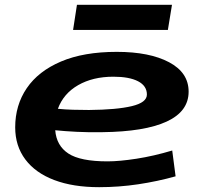

<svg xmlns="http://www.w3.org/2000/svg" viewBox="-20 -766 834 796"><path d="M708 -35Q633 -14 553 -2Q473 10 391 10Q283 10 205 -19.5Q127 -49 85 -105Q43 -161 43 -238Q43 -330 91 -400.5Q139 -471 233 -511Q327 -551 464 -551Q600 -551 681 -508Q762 -465 762 -386Q762 -304 671 -262Q580 -220 404 -218Q347 -217 298 -219.5Q249 -222 209 -226Q214 -162 263.5 -129.5Q313 -97 426 -97Q475 -97 546 -108Q617 -119 694 -142ZM450 -448Q365 -448 304 -413Q243 -378 220 -315Q249 -312 281.5 -311Q314 -310 349 -310Q464 -311 526.5 -326Q589 -341 589 -374Q589 -410 552.5 -429Q516 -448 450 -448ZM283 -642 299 -746H693L676 -642Z"/></svg>

Font: Georama Extra Expanded SemiBold
Style: Italic
Weight: 600
Width: 8
Italic angle: -9°
Designer: Jean-Baptiste Levee
Foundry: Production Type
Version: Version 1.000